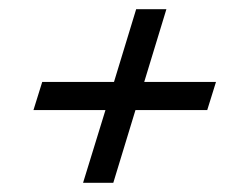

<svg xmlns="http://www.w3.org/2000/svg" viewBox="-20 -426 540 416"><path d="M160 -30 208.5 -187.5H52.5L71.5 -248.5H227L275 -406H340.5L292.5 -248.5H448L429 -187.5H273.5L225.5 -30Z"/></svg>

Font: Newsreader 16pt
Style: Bold Italic
Weight: 700
Italic angle: -17°
Designer: Hugues Gentile
Foundry: Production Type
Version: Version 1.003; ttfautohint (v1.8.3)